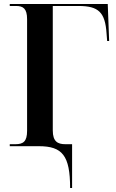

<svg xmlns="http://www.w3.org/2000/svg" viewBox="-20 -734 580 964"><path d="M332 210H342V-10H308C270 -10 245 -23 245 -79V-704H375C475 -704 508 -672 515 -566L518 -528H528L521 -714H29V-704H61C96 -704 116 -691 116 -638V-77C116 -24 97 -10 58 -10H29V0H175C293 0 332 47 332 210Z"/></svg>

Font: Noto Serif Display SemiCondensed SemiBold
Style: Regular
Weight: 600
Width: 4
Designer: Monotype Design Team
Foundry: Monotype Imaging Inc.
Version: Version 2.009